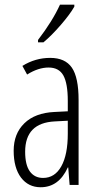

<svg xmlns="http://www.w3.org/2000/svg" viewBox="-20 -786 423 816"><path d="M295.9 -766.1V-757.8Q277.8 -725.6 238.5 -680.2Q199.2 -634.8 164.6 -606H141.6V-616.2Q203.1 -696.3 234.9 -766.1ZM75.2 -505.9Q129.9 -540 193.4 -540Q256.8 -540 285.4 -498.5Q314 -457 314 -360.8V0H275.9L270 -74.2H268.1Q230 9.8 152.8 9.8Q100.6 9.8 69.3 -31.2Q38.1 -72.8 38.1 -145.3Q38.1 -217.8 83.5 -262Q128.9 -306.2 210.9 -310.1L268.1 -313V-356.9Q268.1 -431.6 249.3 -465.3Q230.5 -499 186.5 -499Q142.6 -499 95.2 -469.2ZM86.9 -141.1Q86.9 -85 106.9 -57.4Q127 -29.8 163.1 -29.8Q212.9 -29.8 240.5 -79.1Q268.1 -128.4 268.1 -217.8V-272.9L212.9 -270Q86.9 -263.7 86.9 -141.1Z"/></svg>

Font: Open Sans Hebrew Condensed Light
Style: Regular
Weight: 300
Width: 3
Foundry: Ascender Corporation, Yanek Iontef
Version: Version 2.001;PS 002.001;hotconv 1.0.70;makeotf.lib2.5.58329